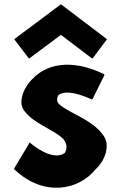

<svg xmlns="http://www.w3.org/2000/svg" viewBox="-20 -841 568 898"><path d="M118 -175 115 -168 45 -51 49 -47C184 80 347 50 427 -49L435 -57C462 -86 479 -121 479 -160C479 -187 467 -206 447 -228L446 -230V-231L439 -236C388 -288 296 -317 258 -353H257C252 -358 247 -365 247 -373C247 -380 248 -388 253 -395L254 -397C274 -412 320 -417 409 -376L413 -378L469 -491L465 -495C303 -572 192 -535 133 -473L126 -466C96 -434 80 -395 80 -363C80 -342 90 -324 106 -308L113 -301C156 -258 236 -230 275 -192L276 -191C285 -180 291 -168 291 -153C291 -145 289 -137 285 -129L284 -128V-127C259 -105 203 -105 118 -175ZM51 -661 47 -657 113 -570 116 -567 265 -678 411 -567 415 -570 480 -657 476 -661 265 -821Z"/></svg>

Font: Hussar Woodtype
Style: Bd
Weight: 900
Foundry: Cannot Into Space Fonts
Version: Version 1.07